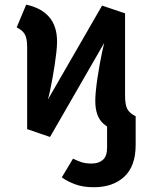

<svg xmlns="http://www.w3.org/2000/svg" viewBox="-20 -564 640 806"><path d="M373.5 222Q328.5 222 295 209.5Q261.5 197 239.5 180.5L286.5 102Q305 111 322 116.8Q339 122.5 365 122.5Q394.5 122.5 412 107Q429.5 91.5 429.5 56V-60L549.5 -75.5V44.5Q549.5 133 502 177.5Q454.5 222 373.5 222ZM190 11 94 -22 181 -146 408.5 -540.5 505 -508 417.5 -384ZM509.5 -1Q446 -15.5 413 -45.8Q380 -76 380 -140.5Q380 -158.5 382.5 -183.8Q385 -209 389.2 -237.2Q393.5 -265.5 398.5 -293.2Q403.5 -321 408.5 -344.8Q413.5 -368.5 417.5 -384L505 -508V-164Q505 -122.5 515 -105.2Q525 -88 549.5 -76ZM90 -544.5Q154 -530.5 186.8 -492.2Q219.5 -454 219.5 -389.5Q219.5 -371 216.8 -346Q214 -321 209.8 -292.8Q205.5 -264.5 200.5 -236.8Q195.5 -209 190.5 -185.2Q185.5 -161.5 181 -146L94 -22V-366Q94 -403 84.2 -420Q74.5 -437 50 -449Z"/></svg>

Font: Fira Code Light SemiBold
Style: Regular
Weight: 600
Monospace: yes
Version: Version 5.002